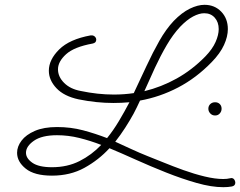

<svg xmlns="http://www.w3.org/2000/svg" viewBox="-20 -638 998 798"><path d="M908 140Q859 140 797.5 122.5Q736 105 670.5 79Q605 53 544 25.5Q483 -2 435 -22Q390 27 331 59.5Q272 92 196 92Q123 92 87 63Q51 34 51 -3Q51 -29 69.5 -53.5Q88 -78 125 -94Q162 -110 217 -110Q274 -110 325 -96.5Q376 -83 425 -64Q451 -96 474 -134.5Q497 -173 518 -213Q485 -210 451 -210Q381 -210 307 -225Q246 -238 214.5 -271.5Q183 -305 183 -344Q183 -390 226 -432.5Q269 -475 357 -491H361Q369 -491 374.5 -485.5Q380 -480 380 -473Q380 -460 365 -457Q288 -443 254.5 -412.5Q221 -382 221 -350Q221 -319 246.5 -293.5Q272 -268 315 -260Q386 -245 453 -245Q496 -245 536 -251Q563 -308 589 -364Q615 -420 642.5 -468.5Q670 -517 702 -551Q736 -586 769 -602Q802 -618 830 -618Q872 -618 899.5 -589.5Q927 -561 927 -517Q927 -486 911 -451Q895 -416 860 -380Q796 -314 720.5 -274.5Q645 -235 562 -220Q555 -205 548.5 -191.5Q542 -178 535 -165Q519 -136 500 -106.5Q481 -77 459 -49Q492 -34 525.5 -18.5Q559 -3 594 11Q620 21 659 37Q698 53 742.5 69Q787 85 830.5 95.5Q874 106 908 106Q924 106 936 103Q938 103 939 102.5Q940 102 941 102Q949 102 953.5 108Q958 114 958 121Q958 134 944 137Q928 140 908 140ZM729 -527Q699 -495 673 -450.5Q647 -406 624 -356.5Q601 -307 580 -259Q650 -276 714 -311.5Q778 -347 833 -403Q863 -434 876 -463.5Q889 -493 889 -517Q889 -546 872.5 -564.5Q856 -583 829 -583Q808 -583 782.5 -569.5Q757 -556 729 -527ZM88 -3Q88 20 114.5 38.5Q141 57 196 57Q260 57 310.5 31.5Q361 6 401 -36H400Q356 -53 310 -64.5Q264 -76 217 -76Q154 -76 121 -53Q88 -30 88 -3ZM874 -158Q862 -158 854 -166.5Q846 -175 846 -186Q846 -198 854 -205.5Q862 -213 874 -213Q886 -213 893.5 -205.5Q901 -198 901 -186Q901 -175 893.5 -166.5Q886 -158 874 -158Z"/></svg>

Font: Meow Script
Style: Regular
Weight: 400
Designer: Robert E. Leuschke
Foundry: Robert E. Leuschke
Version: Version 1.010; ttfautohint (v1.8.3)